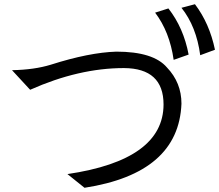

<svg xmlns="http://www.w3.org/2000/svg" viewBox="-20 -898 1040 911"><path d="M716 -838Q785 -747 804 -614L875 -639Q851 -766 779 -858ZM905 -878 841 -861Q912 -772 930 -636L1000 -662Q974 -787 905 -878ZM300 -72 381 -7Q828 -76 841 -406Q841 -506 772 -578Q708 -653 532 -653Q403 -649 221 -591Q143 -567 37 -565L123 -472Q354 -575 568 -575Q756 -574 756 -402Q755 -139 300 -72Z"/></svg>

Font: Sawarabi Gothic
Style: Regular
Weight: 400
Designer: mshio (mshio@users.sourceforge.jp)
Version: Version 20141215